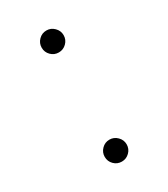

<svg xmlns="http://www.w3.org/2000/svg" viewBox="-125 -554 509 582"><g transform="rotate(-30 130.0 -262.5)"><path d="M130.3 -33.4Q114.3 -33.4 103.2 -44.6Q92 -55.8 92 -71.7Q92 -87.4 103.2 -98.7Q114.3 -110.1 130.3 -110.1Q146 -110.1 157.3 -98.7Q168.7 -87.4 168.7 -71.7Q168.7 -55.8 157.3 -44.6Q146 -33.4 130.3 -33.4ZM130.3 -415.5Q114.3 -415.5 103.2 -426.7Q92 -437.9 92 -453.8Q92 -469.5 103.2 -480.8Q114.3 -492.2 130.3 -492.2Q146 -492.2 157.3 -480.8Q168.7 -469.5 168.7 -453.8Q168.7 -437.9 157.3 -426.7Q146 -415.5 130.3 -415.5Z"/></g></svg>

Font: Inter Extra Light BETA
Style: Regular
Weight: 200
Designer: Rasmus Andersson
Foundry: rsms
Version: Version 3.011;git-f93a4a705